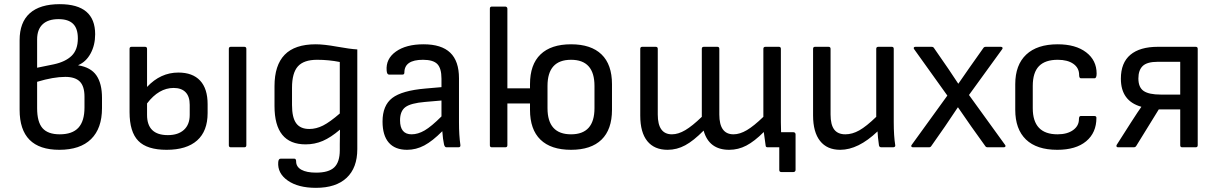

<svg xmlns="http://www.w3.org/2000/svg" viewBox="-20 -715 5909 932"><path d="M268.1 12.2Q75.2 12.2 75.2 -182.1V-520Q75.2 -606.4 124.5 -650.6Q173.8 -694.8 270 -694.8Q441.9 -694.8 441.9 -548.8Q441.9 -496.1 419.7 -455.3Q397.5 -414.6 359.9 -398.9V-397.9Q420.9 -388.2 448 -348.9Q475.1 -309.6 475.1 -240.2V-189.9Q475.1 -91.8 422.1 -39.8Q369.1 12.2 268.1 12.2ZM160.2 -386.2 241.2 -402.8Q297.9 -415 327.9 -444.3Q357.9 -473.6 357.9 -528.8Q357.9 -576.7 334.7 -599.4Q311.5 -622.1 264.2 -622.1Q213.4 -622.1 186.8 -596.9Q160.2 -571.8 160.2 -523.9ZM270 -63Q331.1 -63 360.6 -95Q390.1 -127 390.1 -192.9V-246.1Q390.1 -295.9 367.7 -318.8Q345.2 -341.8 296.9 -341.8Q239.3 -341.8 160.2 -317.9V-189.9Q160.2 -123 186.3 -93Q212.4 -63 270 -63Z M788.6 12.2Q693.8 12.2 651.4 -31.2Q608.9 -74.7 608.9 -170.9V-478Q608.9 -487.8 618.7 -487.8H683.6Q693.8 -487.8 693.8 -478V-293Q759.3 -362.8 845.7 -362.8Q915 -362.8 951.4 -323.7Q987.8 -284.7 987.8 -209V-166Q987.8 -78.6 936.8 -33.2Q885.7 12.2 788.6 12.2ZM1100.6 0Q1090.8 0 1090.8 -9.8V-478Q1090.8 -487.8 1100.6 -487.8H1165.5Q1175.8 -487.8 1175.8 -478V-9.8Q1175.8 0 1165.5 0ZM693.8 -157.2Q693.8 -59.1 794.9 -59.1Q844.7 -59.1 872.8 -84.7Q900.9 -110.4 900.9 -157.2V-206.1Q900.9 -246.6 880.9 -267.3Q860.8 -288.1 822.8 -288.1Q751 -288.1 693.8 -212.9Z M1513.7 196.8Q1427.2 196.8 1376.7 161.4Q1326.2 126 1330.6 71.8Q1332 55.2 1342.3 55.2H1408.7Q1417.5 55.2 1417.5 68.8Q1417.5 94.7 1442.9 108.9Q1468.3 123 1514.6 123Q1575.7 123 1602.5 97.4Q1629.4 71.8 1629.4 14.2V-16.1Q1629.4 -62 1630.4 -85H1629.4Q1585.9 -47.9 1546.9 -31Q1507.8 -14.2 1463.4 -14.2Q1312.5 -14.2 1312.5 -200.2V-296.9Q1312.5 -398.4 1361.8 -449.2Q1411.1 -500 1512.7 -500Q1552.7 -500 1616 -488.5Q1679.2 -477.1 1714.4 -475.1V8.8Q1714.4 99.6 1662.6 148.2Q1610.8 196.8 1513.7 196.8ZM1481.4 -88.9Q1515.1 -88.9 1548.3 -105.7Q1581.5 -122.6 1629.4 -164.1V-414.1Q1575.7 -424.8 1519.5 -424.8Q1454.6 -424.8 1426 -392.8Q1397.5 -360.8 1397.5 -289.1V-205.1Q1397.5 -144.5 1417.7 -116.7Q1438 -88.9 1481.4 -88.9Z M1956.1 12.2Q1897.5 12.2 1867.2 -22.7Q1836.9 -57.6 1836.9 -125Q1836.9 -203.1 1884 -239.3Q1931.2 -275.4 2044.9 -285.2L2123 -292V-333Q2123 -383.3 2102.8 -404.1Q2082.5 -424.8 2033.2 -424.8Q1942.9 -424.8 1942.9 -362.8Q1942.9 -353 1934.1 -353H1868.2Q1858.4 -353 1856.9 -372.1Q1852.1 -429.2 1901.6 -464.6Q1951.2 -500 2036.1 -500Q2123 -500 2165.5 -459.2Q2208 -418.5 2208 -335V-121.1Q2208 -58.1 2214.8 -11.2Q2216.3 0 2205.1 0H2147Q2138.7 0 2135.3 -14.2Q2129.9 -37.6 2127 -78.1Q2079.6 -30.3 2039.6 -9Q1999.5 12.2 1956.1 12.2ZM1921.9 -130.9Q1921.9 -63 1978 -63Q2008.8 -63 2041.5 -82Q2074.2 -101.1 2123 -149.9V-227.1L2043 -220.2Q1974.1 -214.4 1948 -195.1Q1921.9 -175.8 1921.9 -130.9Z M2367.7 0Q2357.9 0 2357.9 -9.8V-672.9Q2357.9 -683.1 2367.7 -683.1H2432.6Q2437 -683.1 2439.9 -680.2Q2442.9 -677.2 2442.9 -672.9V-286.1H2552.7V-306.2Q2552.7 -401.9 2603.8 -450.9Q2654.8 -500 2752 -500Q2849.1 -500 2899.9 -450.9Q2950.7 -401.9 2950.7 -306.2V-182.1Q2950.7 -86.4 2899.9 -37.1Q2849.1 12.2 2752 12.2Q2654.3 12.2 2603.5 -37.1Q2552.7 -86.4 2552.7 -182.1V-212.9H2442.9V-9.8Q2442.9 0 2432.6 0ZM2752 -63Q2865.7 -63 2865.7 -189.9V-297.9Q2865.7 -424.8 2752 -424.8Q2637.7 -424.8 2637.7 -297.9V-189.9Q2637.7 -63 2752 -63Z M3220.7 12.2Q3156.2 12.2 3122.1 -30Q3087.9 -72.3 3087.9 -153.8V-478Q3087.9 -487.8 3097.7 -487.8H3162.6Q3172.9 -487.8 3172.9 -478V-159.2Q3172.9 -63 3241.7 -63Q3272.5 -63 3306.6 -83.3Q3340.8 -103.5 3386.7 -147.9V-478Q3386.7 -487.8 3396.5 -487.8H3461.9Q3471.7 -487.8 3471.7 -478V-159.2Q3471.7 -63 3540.5 -63Q3571.3 -63 3605.5 -83.3Q3639.6 -103.5 3685.5 -147.9V-478Q3685.5 -487.8 3695.8 -487.8H3760.7Q3770.5 -487.8 3770.5 -478V-122.1Q3770.5 -90.3 3771.5 -73.2H3831.5Q3835.9 -73.2 3838.9 -70.3Q3841.8 -67.4 3841.8 -63V109.9Q3841.8 114.3 3838.9 117.2Q3835.9 120.1 3831.5 120.1H3772.5Q3762.7 120.1 3762.7 109.9V0H3706.5Q3697.8 0 3696.8 -6.8Q3688.5 -65.4 3687.5 -74.2Q3642.1 -28.8 3602.8 -8.3Q3563.5 12.2 3519.5 12.2Q3421.4 12.2 3395.5 -81.1Q3346.7 -31.7 3306.2 -9.8Q3265.6 12.2 3220.7 12.2Z M4058.6 12.2Q3994.6 12.2 3960.7 -30.8Q3926.8 -73.7 3926.8 -154.8V-478Q3926.8 -487.8 3936.5 -487.8H4001.5Q4011.7 -487.8 4011.7 -478V-159.2Q4011.7 -109.9 4029.3 -86.4Q4046.9 -63 4083.5 -63Q4117.2 -63 4151.4 -82.3Q4185.5 -101.6 4233.4 -147.9V-478Q4233.4 -487.8 4243.7 -487.8H4308.6Q4318.4 -487.8 4318.4 -478V-122.1Q4318.4 -54.7 4325.7 -9.8Q4326.7 -5.4 4323.5 -2.7Q4320.3 0 4314.5 0H4258.8Q4248 0 4246.6 -9.8Q4240.7 -51.3 4239.7 -77.1Q4146 12.2 4058.6 12.2Z M4411.6 0Q4405.8 0 4403.8 -3.9Q4401.9 -7.8 4405.8 -12.2L4578.6 -251L4417.5 -476.1Q4414.1 -480.5 4415.8 -484.1Q4417.5 -487.8 4423.3 -487.8H4501.5Q4510.3 -487.8 4513.7 -481.9L4583.5 -380.9Q4591.8 -368.7 4631.3 -309.1H4632.3Q4675.8 -372.1 4686.5 -387.2L4753.4 -481.9Q4756.8 -487.8 4765.6 -487.8H4838.4Q4844.2 -487.8 4846.2 -484.1Q4848.1 -480.5 4844.7 -476.1L4683.6 -253.9L4858.4 -12.2Q4862.3 -7.8 4860.4 -3.9Q4858.4 0 4852.5 0H4774.4Q4766.1 0 4762.7 -5.9L4695.3 -100.1Q4673.8 -130.4 4630.4 -193.8H4629.4Q4608.9 -162.1 4566.4 -100.1L4500.5 -5.9Q4497.1 0 4488.8 0Z M5112.3 12.2Q5012.2 12.2 4960.2 -37.8Q4908.2 -87.9 4908.2 -182.1V-306.2Q4908.2 -399.9 4961.4 -450Q5014.6 -500 5114.3 -500Q5201.2 -500 5252.2 -461.2Q5303.2 -422.4 5303.2 -357.9Q5303.2 -335 5293 -335H5227.1Q5218.3 -335 5218.3 -351.1Q5218.3 -385.3 5190.4 -405Q5162.6 -424.8 5114.3 -424.8Q5053.2 -424.8 5023.2 -393.8Q4993.2 -362.8 4993.2 -297.9V-189.9Q4993.2 -63 5113.3 -63Q5160.6 -63 5189 -83.5Q5217.3 -104 5217.3 -136.2Q5217.3 -151.9 5226.1 -151.9H5292Q5302.2 -151.9 5302.2 -143.1Q5302.2 -70.8 5252.4 -29.3Q5202.6 12.2 5112.3 12.2Z M5407.7 0Q5401.9 0 5399.9 -3.4Q5397.9 -6.8 5400.9 -12.2L5469.7 -120.1Q5507.8 -179.2 5520 -195.8V-196.8Q5420.9 -224.6 5420.9 -333Q5420.9 -410.2 5467 -449Q5513.2 -487.8 5600.6 -487.8H5783.7Q5793.9 -487.8 5793.9 -478V-9.8Q5793.9 0 5783.7 0H5718.8Q5709 0 5709 -9.8V-184.1H5605L5495.6 -6.8Q5491.7 0 5482.9 0ZM5614.7 -255.9H5709V-415H5599.6Q5548.3 -415 5527.1 -394.8Q5505.9 -374.5 5505.9 -334Q5505.9 -291 5531.5 -273.4Q5557.1 -255.9 5614.7 -255.9Z"/></svg>

Font: Sofia Sans
Style: Regular
Weight: 400
Designer: Botio Nikoltchev, Ani Petrova
Foundry: lettersoup
Version: Version 4.100